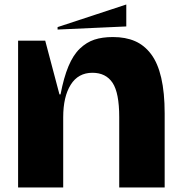

<svg xmlns="http://www.w3.org/2000/svg" viewBox="-20 -830 799 850"><path d="M234.9 -699.2V-710L539.1 -810.1V-712.9ZM60.1 -649.9H180.2L243.2 -412.1H248Q262.2 -486.8 283.2 -536.9Q304.2 -586.9 333.7 -615Q363.3 -643.1 397.9 -654.5Q432.6 -666 480 -666Q536.1 -666 577.6 -647.9Q619.1 -629.9 648.9 -590.3Q678.7 -550.8 693.8 -485.4Q709 -419.9 709 -328.1V0H507.8V-312Q507.8 -418.9 478.3 -463.4Q448.7 -507.8 389.2 -507.8Q326.2 -507.8 293 -454.8Q259.8 -401.9 259.8 -311V0H60.1Z"/></svg>

Font: Mayenne Sans Regular
Style: Regular
Weight: 600
Width: 6
Designer: Jérémy Landes — Studio Triple
Foundry: Jérémy Landes — Studio Triple
Version: Version 1.001;hotconv 1.0.109;makeotfexe 2.5.65596